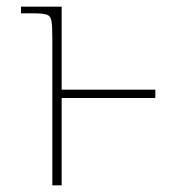

<svg xmlns="http://www.w3.org/2000/svg" viewBox="-20 -556 523 576"><path d="M137 -442Q137 -477 134.5 -492.5Q132 -508 120.5 -512Q109 -516 82 -516H43V-536H165V-287H446V-262H165V0H137Z"/></svg>

Font: Noto Serif Thin
Style: Regular
Weight: 100
Designer: Monotype Design Team
Foundry: Monotype Imaging Inc.
Version: Version 2.015